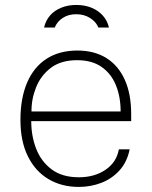

<svg xmlns="http://www.w3.org/2000/svg" viewBox="-20 -726 597 756"><path d="M290.5 10Q222.5 10 170.8 -20.8Q119 -51.5 89.8 -110.5Q60.5 -169.5 60.5 -254Q60.5 -339.5 86.8 -400.8Q113 -462 163.2 -494.5Q213.5 -527 284.5 -527Q351.5 -527 398.8 -497.5Q446 -468 471.2 -412.2Q496.5 -356.5 496.5 -277V-249H103Q103 -190.5 122.5 -140.2Q142 -90 183.5 -59Q225 -28 290.5 -28Q352 -28 395.5 -57.5Q439 -87 448 -138H490.5Q480.5 -88 450.5 -55Q420.5 -22 378.8 -6Q337 10 290.5 10ZM104 -287H455Q455 -344.5 436.5 -390.2Q418 -436 380 -462.5Q342 -489 283.5 -489Q220 -489 180.2 -458.8Q140.5 -428.5 122 -382Q103.5 -335.5 104 -287ZM153.5 -617.5Q160 -646 177.8 -665.8Q195.5 -685.5 222 -696Q248.5 -706.5 280 -706.5Q314.5 -706.5 341.2 -695.2Q368 -684 385.5 -664Q403 -644 409 -617.5H367.5Q358 -640.5 334.5 -655.2Q311 -670 280 -670Q249 -670 226.8 -655.2Q204.5 -640.5 195.5 -617.5Z"/></svg>

Font: Public Sans Thin Thin
Style: Regular
Weight: 250
Version: Version 2.001